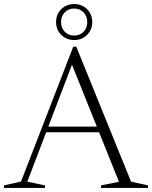

<svg xmlns="http://www.w3.org/2000/svg" viewBox="-26 -925 749 945"><path d="M185 -274V-302H494V-274ZM619 -31 702.5 -12.5V0H471.5V-12.5L559.5 -30.5L319.5 -628.5H336.5L108.5 -31L195.5 -12.5V0H-6.5V-12.5L77.5 -31.5L334.5 -695H349.5ZM339 -905Q377 -905 402.5 -879.8Q428 -854.5 428 -816.5Q428 -778.5 402.5 -753.2Q377 -728 339 -728Q301 -728 275.5 -753.2Q250 -778.5 250 -816.5Q250 -854.5 275.5 -879.8Q301 -905 339 -905ZM339 -750Q367.5 -750 385.5 -768.8Q403.5 -787.5 403.5 -816.5Q403.5 -845.5 385.2 -864.2Q367 -883 339 -883Q311 -883 292.8 -864.2Q274.5 -845.5 274.5 -816.5Q274.5 -787.5 292.8 -768.8Q311 -750 339 -750Z"/></svg>

Font: Newsreader 36pt Light
Style: Regular
Weight: 300
Designer: Hugues Gentile
Foundry: Production Type
Version: Version 1.003